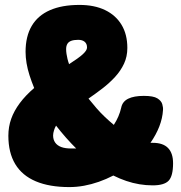

<svg xmlns="http://www.w3.org/2000/svg" viewBox="-20 -744 736 781"><path d="M262 17Q181 17 125.5 -6.5Q70 -30 42 -76.5Q14 -123 14 -192Q14 -228 25.5 -260.5Q37 -293 60.5 -324.5Q84 -356 119 -386Q108 -413 100 -438Q92 -463 88 -487Q84 -511 84 -533Q84 -596 109 -638.5Q134 -681 183 -702.5Q232 -724 303 -724Q364 -724 407.5 -703Q451 -682 474.5 -643Q498 -604 498 -549Q498 -514 484.5 -485Q471 -456 448 -431Q425 -406 397 -384.5Q369 -363 340 -343Q356 -323 372.5 -304Q389 -285 407 -268Q425 -251 443 -236Q454 -253 461.5 -270.5Q469 -288 473 -306Q478 -331 501.5 -342.5Q525 -354 565 -354Q604 -354 620 -344Q636 -334 640 -320.5Q644 -307 643 -296Q641 -263 628 -229.5Q615 -196 592 -163Q594 -163 595.5 -163Q597 -163 599 -163Q601 -163 602 -163Q643 -163 663.5 -142Q684 -121 684 -80Q684 -28 666 -9Q648 10 601 10Q574 10 547 5.5Q520 1 493.5 -8Q467 -17 441 -30Q412 -15 382 -4.5Q352 6 322 11.5Q292 17 262 17ZM269 -140Q275 -140 280.5 -140Q286 -140 290 -140Q280 -150 269.5 -161Q259 -172 248.5 -184Q238 -196 228 -208Q218 -220 208 -233Q205 -228 203 -223Q201 -218 199.5 -213Q198 -208 197 -203Q196 -198 196 -193Q196 -176 204.5 -164Q213 -152 229 -146Q245 -140 269 -140ZM261 -483Q281 -496 295 -506Q309 -516 317.5 -524Q326 -532 330 -538.5Q334 -545 334 -551Q334 -566 324.5 -574Q315 -582 298 -582Q281 -582 270 -578Q259 -574 254 -565.5Q249 -557 249 -544Q249 -535 250.5 -525Q252 -515 254.5 -504.5Q257 -494 261 -483Z"/></svg>

Font: Fredoka Light
Style: Bold
Weight: 700
Version: Version 2.001